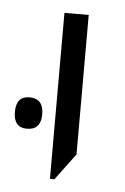

<svg xmlns="http://www.w3.org/2000/svg" viewBox="-70 -661 299 458"><g transform="rotate(5 80.0 -431.5)"><path d="M66.4 -232.4V-629.9H124.5V-295.9L77.1 -232.4ZM1 -346.7Q-30.8 -346.7 -30.8 -384.3Q-30.8 -421.9 1 -421.9Q34.7 -421.9 34.7 -384.3Q34.7 -346.7 1 -346.7Z"/></g></svg>

Font: Open Sans Condensed Light
Style: Regular
Weight: 300
Width: 3
Designer: Monotype Design Team
Foundry: Monotype Imaging Inc.
Version: Version 3.003; ttfautohint (v1.8.4)